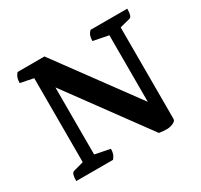

<svg xmlns="http://www.w3.org/2000/svg" viewBox="-137 -816 1039 994"><g transform="rotate(-30 382.5 -319.5)"><path d="M599 2Q569 2 549 -2L203 -474V-73L293 -55Q293 -38 289 -25.5Q285 -13 274 0H54Q54 -46 70 -51L132 -68V-570L54 -586Q54 -603 58 -615.5Q62 -628 73 -641H234L580 -170V-568L489 -586Q489 -603 493 -615.5Q497 -628 509 -641H729Q729 -595 713 -590L651 -574V-28Q651 -17 640.5 -10.5Q630 -4 618 -1Q606 2 599 2Z"/></g></svg>

Font: Petrona
Style: Bold
Weight: 700
Designer: Ringo R. Seeber
Foundry: Ringo R. Seeber
Version: Version 2.001; ttfautohint (v1.8.3)